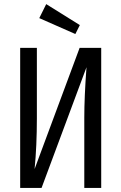

<svg xmlns="http://www.w3.org/2000/svg" viewBox="-20 -923 596 943"><path d="M207 -902.8 372.1 -799.8 350.1 -755.9 172.9 -834ZM477.1 -688V0H394V-345.2Q394 -446.3 404.8 -592.8L184.1 0H79.1V-688H161.1V-341.8Q161.1 -206.1 149.9 -92.8L371.1 -688Z"/></svg>

Font: Fira Sans Compressed Book
Style: Regular
Weight: 350
Width: 1
Designer: Carrois Corporate & Edenspiekermann AG
Foundry: Carrois Corporate GbR & Edenspiekermann AG
Version: Version 4.203;PS 004.203;hotconv 1.0.88;makeotf.lib2.5.64775